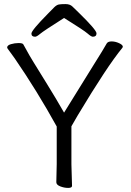

<svg xmlns="http://www.w3.org/2000/svg" viewBox="-20 -912 640 941"><path d="M333 -1Q333 9 314 9Q295 9 275.5 1.5Q256 -6 256 -19L258 -108V-292Q162 -466 52 -626Q31 -656 23 -666Q15 -676 15 -679Q15 -690 33.5 -695.5Q52 -701 71 -701Q90 -701 94 -695Q102 -682 111 -664.5Q120 -647 144.5 -607Q169 -567 211.5 -498.5Q254 -430 294 -360Q383 -505 436.5 -590Q490 -675 503 -699Q509 -709 527 -709Q545 -709 563.5 -700.5Q582 -692 582 -683Q582 -682 580 -678Q505 -587 360 -345Q339 -310 330 -293V-107ZM152 -732Q134 -732 134 -747.5Q134 -763 215 -845Q235 -866 246.5 -877Q258 -888 268.5 -890Q279 -892 301 -892Q323 -892 335 -880Q347 -868 367 -849Q453 -765 453 -748.5Q453 -732 435 -732Q427 -732 409.5 -747.5Q392 -763 294 -824Q193 -760 176.5 -746Q160 -732 152 -732Z"/></svg>

Font: LXGW WenKai TC
Style: Regular
Weight: 400
Designer: LXGW / Fontworks Inc.
Foundry: LXGW / Fontworks Inc.
Version: Version 1.330